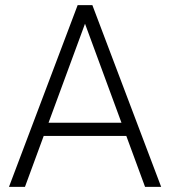

<svg xmlns="http://www.w3.org/2000/svg" viewBox="-20 -731 665 751"><path d="M547.4 0 474.1 -199.2H150.9L77.6 0H15.1L283.7 -710.9H341.3L610.4 0ZM169.9 -251H455.1L312.5 -638.2Z"/></svg>

Font: Vazirmatn FD ExtraLight
Style: Regular
Weight: 200
Designer: Saber Rastikerdar
Foundry: Saber Rastikerdar
Version: Version 33.003